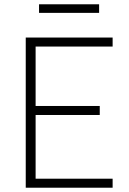

<svg xmlns="http://www.w3.org/2000/svg" viewBox="-20 -875 600 895"><path d="M100 -700H505V-658H146V-381H445V-339H146V-42H505V0H100ZM162 -855H442V-815H162Z"/></svg>

Font: Retni Sans Light
Style: Regular
Weight: 300
Designer: Vitaly Kuzmin
Foundry: ParaType Ltd.
Version: Version 1.00;March 2, 2019;FontCreator 11.5.0.2425 64-bit; t